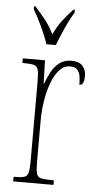

<svg xmlns="http://www.w3.org/2000/svg" viewBox="-54 -800 427 834"><g transform="rotate(5 159.0 -383.0)"><path d="M36 0V-20H37Q68 -20 82 -24Q96 -28 100 -44Q104 -60 104 -96V-440Q104 -476 100 -492Q96 -508 81 -512Q66 -516 34 -516H31V-536H128L131 -435H133Q142 -459 155 -484.5Q168 -510 189.5 -527Q211 -544 243 -544Q277 -544 292 -526.5Q307 -509 307 -483Q307 -466 302.5 -454.5Q298 -443 286 -443Q286 -462 283.5 -479Q281 -496 271.5 -507.5Q262 -519 239 -519Q212 -519 192 -496.5Q172 -474 158.5 -437Q145 -400 138.5 -357.5Q132 -315 132 -274V-96Q132 -60 136 -44Q140 -28 155 -24Q170 -20 201 -20H212V0ZM128 -606Q117 -640 97 -682.5Q77 -725 60 -753V-766H66Q93 -736 112.5 -711.5Q132 -687 150 -651Q167 -687 185.5 -711.5Q204 -736 232 -766H238V-753Q220 -725 201 -682.5Q182 -640 169 -606Z"/></g></svg>

Font: Noto Serif Khmer ExtraCondensed Thin
Style: Regular
Weight: 100
Width: 2
Designer: Danh Hong and the Monotype Design Team
Foundry: Monotype Imaging Inc.
Version: Version 2.004; ttfautohint (v1.8.4.7-5d5b)